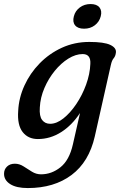

<svg xmlns="http://www.w3.org/2000/svg" viewBox="-61 -678 604 950"><path d="M408 -3Q379.5 123 293 187.8Q206.5 252.5 76.5 252.5Q20 252.5 -10.5 233Q-41 213.5 -41 182Q-41 160 -26.2 146Q-11.5 132 12.5 132Q35 132 55.5 145.2Q76 158.5 97 171.5Q118 184.5 142 184.5Q194.5 184.5 238.2 149.5Q282 114.5 299.5 37L335 -119Q295 -58 241.2 -24Q187.5 10 126.5 10Q78 10 51 -24.8Q24 -59.5 29 -129Q32 -193.5 59.8 -254.5Q87.5 -315.5 135 -364.2Q182.5 -413 245.2 -441.8Q308 -470.5 381 -470.5Q454 -470.5 484.8 -455.8Q515.5 -441 512.5 -418Q510.5 -400 501.5 -389.8Q492.5 -379.5 487.5 -356.5ZM136 -146Q133 -103 147.5 -84.2Q162 -65.5 187 -65.5Q219.5 -65.5 253.2 -92.5Q287 -119.5 316.5 -163.2Q346 -207 365 -259.2Q384 -311.5 386 -361.5Q389 -410.5 348 -410.5Q313.5 -410.5 277.2 -388Q241 -365.5 210 -327.5Q179 -289.5 158.8 -242.5Q138.5 -195.5 136 -146ZM355 -536Q324 -536 310.5 -552.8Q297 -569.5 304.5 -597.5Q311.5 -624.5 334 -641.2Q356.5 -658 387 -658Q418 -658 431.2 -641.2Q444.5 -624.5 437.5 -597.5Q430.5 -570 408.2 -553Q386 -536 355 -536Z"/></svg>

Font: Fraunces 9pt SuperSoft
Style: Italic
Weight: 400
Italic angle: -16°
Version: Version 1.000;[b76b70a41]